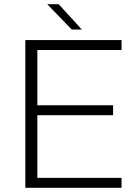

<svg xmlns="http://www.w3.org/2000/svg" viewBox="-20 -890 656 910"><path d="M556 -653H157V-391H516V-344H157V-47H556V0H100V-700H556ZM368 -750H320L204 -870H258Z"/></svg>

Font: Fivo Sans Light
Style: Regular
Weight: 300
Designer: Alexander Slobzheninov
Foundry: Alexander Slobzheninov
Version: 1.0